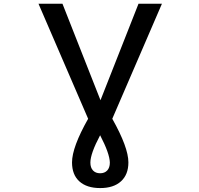

<svg xmlns="http://www.w3.org/2000/svg" viewBox="-20 -751 1040 1001"><path d="M355.5 95.7Q355.5 16.6 439.5 -131.8L180.7 -731.4H305.7L503.9 -228.5L702.1 -731.4H824.2L565.4 -131.8Q649.4 17.6 649.4 95.7Q649.4 159.2 610.8 194.3Q572.3 229.5 502.4 229.5Q432.6 229.5 394 194.8Q355.5 160.2 355.5 95.7ZM502 -45.9Q451.2 49.8 451.2 96.7Q451.2 123 464.8 137.7Q478.5 152.3 502 152.3Q525.4 152.3 539.1 137.7Q552.7 123 552.7 96.7Q551.8 49.8 502 -45.9Z"/></svg>

Font: Gen Shin Gothic Monospace Medium
Style: Regular
Weight: 500
Designer: [Source Han Sans]
Ryoko NISHIZUKA  (kana & ideographs); Paul D. Hunt (Latin, Greek & Cyrillic); Wenlong ZHANG  (bopomofo
Version: Version 1.002.20150607